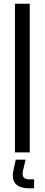

<svg xmlns="http://www.w3.org/2000/svg" viewBox="-20 -820 240 1033"><path d="M60.5 0V-800H140V0ZM163.5 193H138.5Q86 193 64.2 169.2Q42.5 145.5 52 97L65 39H117.5L104 97Q98.5 122.5 106.8 133.8Q115 145 139.5 145H163.5Z"/></svg>

Font: Big Shoulders Stencil Text Thin
Style: Regular
Weight: 400
Version: Version 2.001